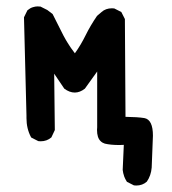

<svg xmlns="http://www.w3.org/2000/svg" viewBox="-20 -443 540 602"><path d="M354.5 11.7Q326.7 11.7 308.6 7.3Q300.8 4.9 295.4 -0.5Q284.2 -11.2 284.2 -35.6Q284.2 -39.6 284.7 -43.9V-218.8L246.1 -165Q230.5 -152.8 214.4 -152.8Q198.2 -152.8 181.6 -165L149.9 -211.9L151.9 -35.2L141.1 -12.2Q127 0 107.4 0Q104.5 0 100.1 -0.5L78.1 -11.7L77.1 -13.2Q63 -39.6 63 -72.8Q63 -77.1 63 -81.1L55.2 -388.7L65.9 -410.6Q74.7 -418 83 -420.4Q91.3 -422.9 96.9 -422.9Q102.5 -422.9 106.9 -422.4L128.4 -411.6L145 -398.9Q173.3 -341.8 178.7 -332Q184.1 -322.3 186.5 -317.9Q189 -313.5 191.7 -309.3Q194.3 -305.2 197 -301Q199.7 -296.9 202.6 -292.5Q208.5 -284.2 214.8 -275.9Q233.4 -301.8 248.5 -332.5Q263.7 -363.3 284.2 -393.1L298.3 -405.3Q311.5 -417 331.1 -417Q334 -417 338.4 -416.5L360.4 -405.3L371.6 -383.3L373.5 -76.7Q411.1 -76.2 432.6 -72.8Q459.5 -67.9 459.5 -17.6Q459.5 -17.6 455.6 82.5Q453.6 107.4 440.4 126.5Q426.8 138.7 407.2 138.7Q404.3 138.7 399.9 138.2L377.9 127Q372.1 117.7 369.6 110.8Q365.7 99.6 364.7 89.8L368.2 11.2Q361.3 11.7 354.5 11.7Z"/></svg>

Font: Bakudai
Style: Medium
Weight: 500
Version: Version 1.48